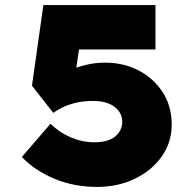

<svg xmlns="http://www.w3.org/2000/svg" viewBox="-20 -730 764 757"><path d="M363 7Q272 7 195 -25Q118 -57 66 -111L179 -242Q215 -207 260 -188Q305 -169 353 -169Q387 -169 411 -178.5Q435 -188 448.5 -207Q462 -226 462 -250Q462 -274 448 -292.5Q434 -311 409 -321.5Q384 -332 349 -332Q309 -332 278 -324.5Q247 -317 224.5 -305.5Q202 -294 190 -285L106 -392L151 -710H593V-535H241L304 -619L271 -397L184 -411Q210 -431 244 -447.5Q278 -464 316 -473.5Q354 -483 394 -483Q467 -483 526 -452.5Q585 -422 621 -367Q657 -312 657 -238Q657 -169 618 -113.5Q579 -58 512 -25.5Q445 7 363 7Z"/></svg>

Font: Lexend Giga Black
Style: Regular
Weight: 900
Designer: Bonnie Shaver-Troup, Thomas Jockin
Foundry: Lexend
Version: Version 1.007